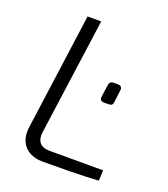

<svg xmlns="http://www.w3.org/2000/svg" viewBox="-129 -781 763 874"><g transform="rotate(20 253.0 -344.5)"><path d="M211 -690 133 -126Q128 -94 142.5 -75Q157 -56 193 -56H451L449 -5Q382 -1 313.5 0Q245 1 178 1Q141 1 113.5 -14.5Q86 -30 74 -59Q62 -88 68 -128L145 -690ZM349 -347Q339 -347 333.5 -352.5Q328 -358 330 -369L338 -426Q340 -447 360 -447H381Q391 -447 396.5 -441Q402 -435 400 -425L393 -367Q392 -356 387 -351.5Q382 -347 371 -347Z"/></g></svg>

Font: Exo 2 Light
Style: Italic
Weight: 300
Italic angle: -8°
Designer: Natanael Gama
Foundry: Natanael Gama
Version: Version 2.010